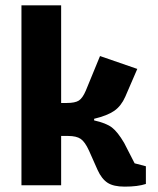

<svg xmlns="http://www.w3.org/2000/svg" viewBox="-20 -691 589 716"><path d="M344 -57 312 -129Q297 -162 281 -173Q265 -184 234 -184H208V0H60V-671H208V-307H229Q260 -307 274 -316Q288 -325 300 -353L353 -482L492 -434L447 -330Q432 -296 406.5 -278Q381 -260 331 -248V-242Q376 -232 397.5 -215.5Q419 -199 443 -158L482 -82L524 -71V-5Q494 5 445 5Q403 5 381 -9.5Q359 -24 344 -57Z"/></svg>

Font: Athiti
Style: Bold
Weight: 700
Designer: CadsonDemak Team
Foundry: CadsonDemak
Version: Version 1.033